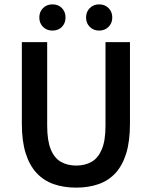

<svg xmlns="http://www.w3.org/2000/svg" viewBox="-20 -847 695 879"><path d="M329 12Q272 12 226 -4Q180 -20 147.5 -55Q115 -90 97.5 -145.5Q80 -201 80 -281V-654H196V-272Q196 -203 212.5 -163Q229 -123 259 -106Q289 -89 329 -89Q369 -89 399 -106Q429 -123 446 -163Q463 -203 463 -272V-654H575V-281Q575 -201 558 -145.5Q541 -90 509 -55Q477 -20 431 -4Q385 12 329 12ZM220 -707Q194 -707 177 -724Q160 -741 160 -767Q160 -793 177 -810Q194 -827 220 -827Q247 -827 263.5 -810Q280 -793 280 -767Q280 -741 263.5 -724Q247 -707 220 -707ZM434 -707Q408 -707 391 -724Q374 -741 374 -767Q374 -793 391 -810Q408 -827 434 -827Q460 -827 477 -810Q494 -793 494 -767Q494 -741 477 -724Q460 -707 434 -707Z"/></svg>

Font: Mada SemiBold
Style: Regular
Weight: 600
Designer: Khaled Hosny
Version: Version 1.5